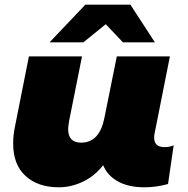

<svg xmlns="http://www.w3.org/2000/svg" viewBox="-20 -787 799 817"><path d="M719 -169 695 -4Q645 10 595 10Q526 10 481 -15.5Q436 -41 419 -84Q382 -37 332 -13.5Q282 10 230 10Q142 10 89 -38Q36 -86 36 -176Q36 -210 43 -245L103 -547H329L274 -272Q270 -248 270 -238Q270 -180 325 -180Q403 -180 424 -284L477 -547H703L637 -215Q636 -210 636 -201Q636 -161 680 -161Q703 -161 719 -169ZM503 -607 430 -684 335 -607H191L343 -767H535L639 -607Z"/></svg>

Font: Montserrat Alternates Black
Style: Italic
Weight: 900
Italic angle: -11.3°
Designer: Julieta Ulanovsky
Foundry: Julieta Ulanovsky
Version: Version 7.200